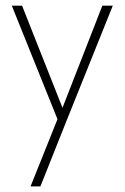

<svg xmlns="http://www.w3.org/2000/svg" viewBox="-20 -417 438 675"><path d="M339.8 -397 199.7 -38.1 57.6 -397H21.5L182.1 2L87.4 238.3H122.1L211.9 12.7L376.5 -397Z"/></svg>

Font: Now ExtraLight
Style: Regular
Weight: 200
Designer: Alfredo Marco Pradil
Foundry: Alfredo Marco Pradil
Version: Version 1.200;hotconv 1.0.109;makeotfexe 2.5.65596